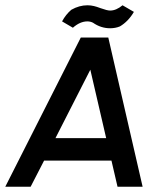

<svg xmlns="http://www.w3.org/2000/svg" viewBox="-29 -707 605 727"><path d="M416 0 393 -99H138L87 0H-9L277 -565H381L511 0ZM181 -184H373L313 -443ZM206 -626Q220 -652 241 -670Q271 -687 302 -687Q315 -687 327 -684Q336 -682 352 -676Q377 -667 388 -667Q411 -667 435 -687L478 -662Q457 -626 425 -607Q408 -600 388 -600Q353 -600 323 -621Q313 -626 302 -626Q274 -626 247 -602Z"/></svg>

Font: Neutral Grotesk
Style: Italic
Weight: 400
Italic angle: -8°
Designer: Nawras Khrais
Foundry: Nawras Khrais
Version: Version 1.000